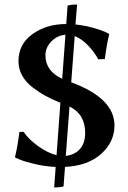

<svg xmlns="http://www.w3.org/2000/svg" viewBox="-20 -714 554 832"><path d="M249.5 -372.6 263.7 -563.5Q228 -560.5 202.4 -534.2Q176.8 -507.8 176.8 -474.1Q177.2 -405.8 249.5 -372.6ZM281.2 -252.4 265.1 -38.6Q303.2 -42.5 326.2 -68.1Q349.1 -93.8 349.1 -138.2Q349.1 -219.2 281.2 -252.4ZM261.7 9.3 255.4 93.3Q246.6 98.1 214.8 98.1L221.2 9.3Q175.8 7.3 132.3 -2.9Q88.9 -13.2 67.9 -21.7Q46.9 -30.3 46.9 -30.8L44.9 -33.2Q56.2 -78.1 64 -142.1L82 -143.1Q103.5 -110.8 144.8 -81.1Q186 -51.3 225.1 -41.5L241.7 -268.6Q205.6 -283.2 177.7 -298.3Q149.9 -313.5 120.8 -335.7Q91.8 -357.9 75.9 -386.7Q60.1 -415.5 60.1 -449.2Q60.1 -522.5 120.6 -566.2Q181.2 -609.9 267.1 -609.9L272.9 -689.5Q286.1 -694.3 314 -694.3L307.1 -607.9Q345.7 -604 381.8 -594Q418 -584 434.6 -576.2L451.2 -567.9L453.1 -564.9Q443.4 -527.8 434.1 -458L405.8 -457Q389.6 -487.8 361.8 -516.8Q334 -545.9 303.7 -557.6L288.6 -357.4Q475.6 -288.6 476.1 -170.9Q476.1 -99.1 418.7 -47.4Q361.3 4.4 261.7 9.3Z"/></svg>

Font: Linux Biolinum O
Style: Bold
Weight: 700
Designer: Philipp H. Poll
Foundry: Philipp H. Poll
Version: Version 1.3.2